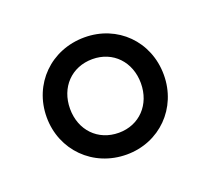

<svg xmlns="http://www.w3.org/2000/svg" viewBox="-65 -794 501 456"><g transform="rotate(-20 185.5 -566.0)"><path d="M186 -418C269 -418 333 -482 333 -566C333 -651 269 -714 186 -714C101 -714 37 -650 37 -566C37 -483 101 -418 186 -418ZM186 -473C133 -473 96 -512 96 -566C96 -620 133 -659 186 -659C238 -659 275 -620 275 -566C275 -512 238 -473 186 -473Z"/></g></svg>

Font: Poppy and Pepper
Style: Regular
Weight: 400
Designer: Thy Ha
Foundry: Thy Ha
Version: Version 0.001;Glyphs 3.2 (3227)